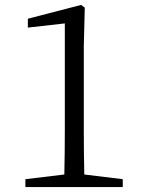

<svg xmlns="http://www.w3.org/2000/svg" viewBox="-20 -759 579 779"><path d="M322 -51 478 -32V0H83V-32L241 -51Q243 -141 243 -229V-664L93 -647V-683L309 -739L324 -728L320 -572V-229Q320 -141 322 -51Z"/></svg>

Font: Han-Nom Khai
Style: Regular
Weight: 400
Version: Version 1.200;June 22, 2023;FontCreator 14.0.0.2814 64-bit